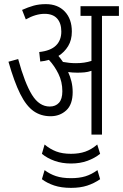

<svg xmlns="http://www.w3.org/2000/svg" viewBox="-20 -652 596 930"><path d="M332 -206Q332 -146 301 -117.5Q270 -89 225 -89Q178 -89 142.5 -114Q107 -139 78 -197Q49 -255 21 -353L68 -366Q100 -249 135 -192.5Q170 -136 221 -136Q249 -136 265.5 -154Q282 -172 282 -210Q282 -256 263 -294.5Q244 -333 217 -362Q197 -356 175 -354L170 -400Q225 -406 251 -431.5Q277 -457 277 -499Q277 -540 256.5 -562.5Q236 -585 196 -585Q153 -585 105 -558L87 -604Q116 -617 142.5 -624.5Q169 -632 202 -632Q260 -632 294 -596Q328 -560 328 -499Q328 -458 310 -428.5Q292 -399 263 -381Q275 -367 285 -352Q301 -349 316.5 -347.5Q332 -346 348 -346Q390 -346 423 -357V-575H370V-622H556V-575H474V0H423V-309Q406 -303 389 -301.5Q372 -300 355 -300Q331 -300 310 -303Q320 -282 326 -257.5Q332 -233 332 -206ZM324 140Q280 140 244 127Q208 114 183 93L196 48Q222 70 252 81.5Q282 93 324 93Q363 93 393 82.5Q423 72 451 48L465 93Q439 114 403.5 127Q368 140 324 140ZM324 258Q277 258 242.5 246.5Q208 235 183 216L196 172Q221 191 251 201Q281 211 324 211Q364 211 393.5 202Q423 193 452 172L465 216Q436 236 402.5 247Q369 258 324 258Z"/></svg>

Font: Noto Sans ExtraCondensed Light
Style: Regular
Weight: 300
Width: 2
Designer: Monotype Design Team
Foundry: Monotype Imaging Inc.
Version: Version 2.013; ttfautohint (v1.8.4.7-5d5b)